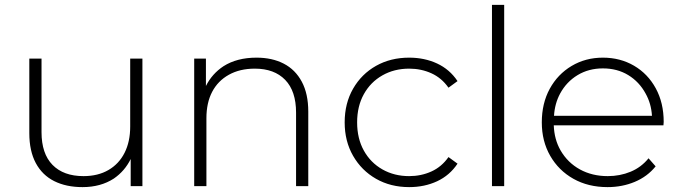

<svg xmlns="http://www.w3.org/2000/svg" viewBox="-20 -762 2786 786"><path d="M318 4Q251 4 202 -20.5Q153 -45 126.5 -94.5Q100 -144 100 -217V-522H150V-221Q150 -133 195 -87Q240 -41 322 -41Q381 -41 424 -66Q467 -91 490 -136.5Q513 -182 513 -244V-522H563V0H515V-111Q491 -62 446 -31Q392 4 318 4Z M1030 -526Q1094 -526 1141.5 -501.5Q1189 -477 1215.5 -427.5Q1242 -378 1242 -305V0H1192V-301Q1192 -389 1147.5 -435Q1103 -481 1023 -481Q962 -481 917 -456Q872 -431 848.5 -386Q825 -341 825 -278V0H775V-522H823V-410Q848 -460 895 -491Q950 -526 1030 -526Z M1655 4Q1579 4 1519.5 -30Q1460 -64 1425.5 -124Q1391 -184 1391 -261Q1391 -339 1425.5 -399Q1460 -459 1519.5 -492.5Q1579 -526 1655 -526Q1718 -526 1769.5 -502Q1821 -478 1853 -430L1816 -403Q1788 -443 1746 -462Q1704 -481 1655 -481Q1594 -481 1545.5 -453.5Q1497 -426 1469.5 -376.5Q1442 -327 1442 -261Q1442 -195 1469.5 -145.5Q1497 -96 1545.5 -68.5Q1594 -41 1655 -41Q1704 -41 1746 -60Q1788 -79 1816 -119L1853 -92Q1821 -44 1769.5 -20Q1718 4 1655 4Z M1994 0V-742H2044V0Z M2467 4Q2388 4 2327.5 -30Q2267 -64 2232.5 -124Q2198 -184 2198 -261Q2198 -339 2230.5 -398.5Q2263 -458 2320 -492Q2377 -526 2448 -526Q2519 -526 2575.5 -493Q2632 -460 2664.5 -400.5Q2697 -341 2697 -263Q2697 -260 2696.5 -256.5Q2696 -253 2696 -249H2247Q2249 -191 2275 -146Q2304 -96 2354 -68.5Q2404 -41 2468 -41Q2518 -41 2561.5 -59Q2605 -77 2635 -114L2664 -81Q2630 -39 2578.5 -17.5Q2527 4 2467 4ZM2649 -288Q2646 -338 2623 -379Q2597 -427 2552 -454.5Q2507 -482 2448 -482Q2390 -482 2344.5 -454.5Q2299 -427 2273 -379Q2251 -338 2248 -288Z"/></svg>

Font: Montserrat Z Light
Style: Regular
Weight: 300
Designer: Julieta Ulanovsky
Foundry: Julieta Ulanovsky
Version: Version 8.000